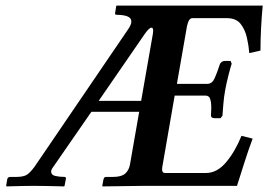

<svg xmlns="http://www.w3.org/2000/svg" viewBox="-20 -666 960 687"><path d="M495 -1 347 1 346 -1 350 -23Q352 -33 359 -33H385Q414 -33 427.5 -44.5Q441 -56 445 -77L478 -266H307L170 -68Q163 -59 163 -52Q163 -40 177.5 -36.5Q192 -33 211 -33Q216 -33 216 -27L211 -1L209 1Q209 1 189.5 0.5Q170 0 144.5 -0.5Q119 -1 100 -1Q83 -1 60.5 -0.5Q38 0 21 0.5Q4 1 4 1L2 -1L6 -25Q8 -33 17 -33H39Q59 -33 72 -38.5Q85 -44 104 -70L439 -562Q450 -578 450 -589Q450 -602 435.5 -607.5Q421 -613 398 -613Q390 -613 392 -620L396 -645L398 -646H920Q916 -603 914 -563Q912 -523 912 -485L872 -476Q870 -502 863.5 -531Q857 -560 841 -580.5Q825 -601 792 -601H668Q655 -601 649 -572L613 -366H722Q739 -366 748 -386Q757 -406 767 -437Q768 -440 773 -444Q778 -448 785 -448H805L809 -438Q805 -426 798 -399Q791 -372 786 -345Q781 -318 779 -291.5Q777 -265 776 -252L769 -243H748Q741 -243 737.5 -246.5Q734 -250 735 -253Q735 -260 735.5 -267Q736 -274 736 -280Q736 -300 732 -312Q728 -324 715 -324H605L562 -76Q560 -66 560 -60Q560 -47 570 -47H717Q757 -47 789.5 -86Q822 -125 844 -180L884 -170Q869 -130 855 -86Q841 -42 828 -1ZM333 -305H485L527 -545Q528 -551 528 -556Q528 -567 522 -567Q514 -567 499 -546Z"/></svg>

Font: Libertinus Serif SemiBold
Style: Italic
Weight: 600
Italic angle: -11.5°
Designer: Philipp H. Poll, Khaled Hosny
Foundry: Caleb Maclennan
Version: Version 7.051;RELEASE